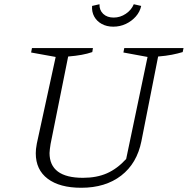

<svg xmlns="http://www.w3.org/2000/svg" viewBox="-20 -878 887 907"><path d="M364 9Q262 9 205.5 -33.5Q149 -76 149 -154Q149 -163 150 -174Q151 -185 154 -200L243 -609L127 -630L131 -651H419L416 -632Q393 -624 365.5 -619Q338 -614 302 -611L219 -198Q217 -184 215.5 -173.5Q214 -163 214 -155Q214 -97 253.5 -67.5Q293 -38 372 -38Q437 -38 485.5 -59.5Q534 -81 576 -127L677 -609L563 -630L567 -651H847L843 -632Q820 -625 792 -619.5Q764 -614 727 -611L648 -211Q627 -106 552.5 -48.5Q478 9 364 9ZM515 -752Q484 -752 460.5 -765Q437 -778 425 -800Q413 -822 415 -850L450 -858Q449 -830 467.5 -812.5Q486 -795 517 -795Q548 -795 574.5 -813Q601 -831 612 -858L647 -850Q641 -822 621.5 -800Q602 -778 574.5 -765Q547 -752 515 -752Z"/></svg>

Font: Piazzolla Thin ExtraLight
Style: Italic
Weight: 250
Italic angle: -11.3°
Version: Version 2.005